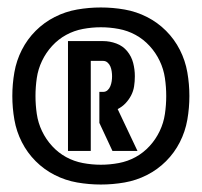

<svg xmlns="http://www.w3.org/2000/svg" viewBox="-20 -918 540 514"><path d="M250 -424Q218 -424 186.5 -429.5Q155 -435 126.5 -449.5Q98 -464 75.5 -486.5Q53 -509 38.5 -537.5Q24 -566 18.5 -597.5Q13 -629 13 -661Q13 -693 18.5 -724.5Q24 -756 38.5 -784.5Q53 -813 75.5 -835.5Q98 -858 126.5 -872.5Q155 -887 186.5 -892.5Q218 -898 250 -898Q282 -898 313.5 -892.5Q345 -887 373.5 -872.5Q402 -858 424.5 -835.5Q447 -813 461.5 -784.5Q476 -756 481.5 -724.5Q487 -693 487 -661Q487 -629 481.5 -597.5Q476 -566 461.5 -537.5Q447 -509 424.5 -486.5Q402 -464 373.5 -449.5Q345 -435 313.5 -429.5Q282 -424 250 -424ZM250 -477Q274 -477 298 -481.5Q322 -486 343 -497.5Q364 -509 380.5 -527Q397 -545 407.5 -567Q418 -589 421.5 -613Q425 -637 425 -661Q425 -685 421.5 -709Q418 -733 407.5 -755Q397 -777 380.5 -795Q364 -813 343 -824.5Q322 -836 298 -840.5Q274 -845 250 -845Q226 -845 202 -840.5Q178 -836 157 -824.5Q136 -813 119.5 -795Q103 -777 92.5 -755Q82 -733 78.5 -709Q75 -685 75 -661Q75 -637 78.5 -613Q82 -589 92.5 -567Q103 -545 119.5 -527Q136 -509 157 -497.5Q178 -486 202 -481.5Q226 -477 250 -477ZM162 -514V-808H256Q274 -808 291.5 -801.5Q309 -795 320.5 -781Q332 -767 336.5 -749.5Q341 -732 341 -714Q341 -700 339 -687Q337 -674 331 -662.5Q325 -651 316 -641.5Q307 -632 295 -626L348 -514H281L246 -589V-672H256Q263 -672 268 -676.5Q273 -681 275.5 -687.5Q278 -694 279 -700.5Q280 -707 280 -714Q280 -720 279 -727Q278 -734 275.5 -740Q273 -746 268 -750.5Q263 -755 256 -755H223V-514Z"/></svg>

Font: Moesevka
Style: Bold
Weight: 700
Monospace: yes
Designer: Belleve Invis
Foundry: Belleve Invis
Version: Version 32.5.0; ttfautohint (v1.8.4)